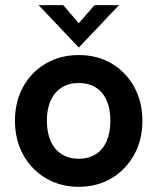

<svg xmlns="http://www.w3.org/2000/svg" viewBox="-20 -717 612 747"><path d="M286.6 9.8Q215.2 9.8 158.9 -23.3Q102.6 -56.4 70.4 -114.7Q38.2 -172.9 38.2 -247.3Q38.2 -321.6 70.2 -379.4Q102.2 -437.2 158.5 -470Q214.8 -502.8 286.6 -502.8Q358.4 -502.8 414 -470.1Q469.6 -437.3 501.8 -379.4Q534 -321.5 534 -247Q534 -173 501.9 -114.9Q469.8 -56.9 413.9 -23.5Q358 9.8 286.6 9.8ZM286.8 -99.4Q325.2 -99.4 352.8 -117.1Q380.4 -134.8 394.9 -168.1Q409.4 -201.4 409.4 -247.1Q409.4 -293.6 394.9 -326.3Q380.4 -359 352.8 -376.5Q325.2 -394 286.8 -394Q247.6 -394 219.8 -376.3Q192 -358.6 177.2 -326.1Q162.4 -293.6 162.4 -247.1Q162.4 -201.4 177.2 -168.1Q192 -134.8 219.8 -117.1Q247.6 -99.4 286.8 -99.4ZM286.6 -532 130.2 -697H226L286.6 -626.6L347.8 -697H443Z"/></svg>

Font: Hanken Grotesk
Style: Regular
Weight: 400
Designer: Alfredo Marco Pradil
Foundry: Hanken Design Co.
Version: Version 3.013